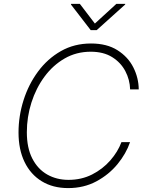

<svg xmlns="http://www.w3.org/2000/svg" viewBox="-20 -962 764 992"><path d="M332 9.8Q253.4 9.8 195.8 -25.4Q138.2 -60.5 106.9 -125Q75.7 -189.5 75.7 -277.3Q75.7 -362.3 101.6 -444.1Q127.4 -525.9 176.5 -592.3Q225.6 -658.7 294.7 -698Q363.8 -737.3 450.2 -737.3Q532.2 -737.3 586.9 -702.6Q641.6 -668 668.9 -613.8Q696.3 -559.6 696.8 -500H652.3Q650.9 -550.3 627.4 -594.7Q604 -639.2 559.3 -667Q514.6 -694.8 448.7 -694.8Q374.5 -694.8 314 -659.9Q253.4 -625 209.7 -565.7Q166 -506.3 142.3 -431.9Q118.7 -357.4 118.7 -278.8Q118.7 -198.2 146.7 -143.3Q174.8 -88.4 223.6 -60.5Q272.5 -32.7 334 -32.7Q400.9 -32.7 455.8 -60.5Q510.7 -88.4 549.8 -133.1Q588.9 -177.7 607.4 -227.5H651.9Q631.8 -168.5 587.2 -114Q542.5 -59.6 477.8 -24.9Q413.1 9.8 332 9.8ZM392.6 -941.9 470.2 -840.3 581.1 -941.9H627.4L626.5 -938.5L479.5 -806.2H448.7L346.7 -938.5L347.2 -941.9Z"/></svg>

Font: Inter Extra Light
Style: Italic
Weight: 200
Italic angle: -9.39999°
Designer: Rasmus Andersson
Foundry: rsms
Version: Version 4.000;git-3c8e0fc